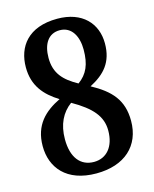

<svg xmlns="http://www.w3.org/2000/svg" viewBox="-111 -799 706 883"><g transform="rotate(-15 242.0 -357.0)"><path d="M238 10C373 10 454 -64 454 -183C454 -282 405 -335 315 -384C386 -421 430 -468 430 -558C430 -653 366 -724 247 -724C108 -724 50 -643 50 -545C50 -457 96 -405 162 -364C88 -328 31 -276 31 -175C31 -73 96 10 238 10ZM265 -411C200 -447 162 -486 162 -560C162 -626 190 -670 244 -670C302 -670 328 -617 328 -556C328 -485 309 -443 265 -411ZM241 -44C177 -44 138 -92 138 -179C138 -250 164 -301 209 -334C300 -282 341 -235 341 -167C341 -90 301 -44 241 -44Z"/></g></svg>

Font: Noto Serif Georgian Condensed SemiBold
Style: Regular
Weight: 600
Width: 3
Designer: Monotype Design Team, Akaki Razmadze
Foundry: Google LLC
Version: Version 2.003